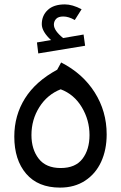

<svg xmlns="http://www.w3.org/2000/svg" viewBox="-20 -839 550 873"><path d="M45 -218Q45 -314 93.5 -391.5Q142 -469 240 -522L258 -555Q356 -505 410.5 -419Q465 -333 465 -228Q465 -158 440 -103.5Q415 -49 367 -17.5Q319 14 253 14Q153 14 99 -49Q45 -112 45 -218ZM387 -225Q387 -293 352 -351.5Q317 -410 256 -433Q195 -409 159 -352Q123 -295 123 -225Q123 -160 156 -117.5Q189 -75 256 -75Q323 -75 355 -117Q387 -159 387 -225ZM367 -631 154 -596 148 -646 212 -657Q192 -675 181 -693.5Q170 -712 170 -729Q170 -768 197 -793.5Q224 -819 275 -819Q309 -819 351 -797L320 -748Q292 -764 268 -764Q245 -764 235 -753Q225 -742 225 -727Q225 -700 267 -666L360 -682Z"/></svg>

Font: FiraGO
Style: Regular
Weight: 400
Designer: bBox Type
Foundry: bBox Type GmbH
Version: Version 1.001;April 20, 2020;FontCreator 12.0.0.2555 64-bit